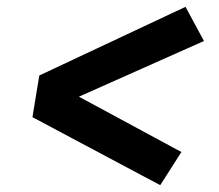

<svg xmlns="http://www.w3.org/2000/svg" viewBox="-20 -622 640 562"><path d="M449 -80 75 -279 95 -401 523 -602 577 -502 211 -339 511 -177Z"/></svg>

Font: Iosevka Slab XBdExObl
Style: Regular
Weight: 800
Width: 7
Italic angle: -9°
Monospace: yes
Designer: Belleve Invis
Foundry: Belleve Invis
Version: Version 11.1.0; ttfautohint (v1.8.3)